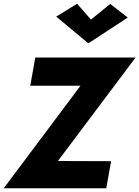

<svg xmlns="http://www.w3.org/2000/svg" viewBox="-42 -1008 746 1028"><path d="M120 -549H389L-22 0H527L553 -145L268 -146L684 -700H147ZM445 -903 371 -988 259 -919 431 -776 642 -914 548 -987Z"/></svg>

Font: Jost
Style: Bold Italic
Weight: 700
Italic angle: -5°
Version: Version 3.710